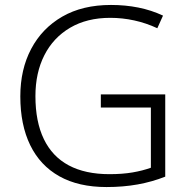

<svg xmlns="http://www.w3.org/2000/svg" viewBox="-20 -745 764 775"><path d="M387 -364H647V-32Q594 -11 535.5 -0.5Q477 10 410 10Q297 10 219.5 -33.5Q142 -77 102 -159Q62 -241 62 -356Q62 -465 106 -548Q150 -631 231.5 -678Q313 -725 428 -725Q486 -725 538.5 -714.5Q591 -704 638 -682L615 -631Q570 -652 522 -662.5Q474 -673 425 -673Q331 -673 263 -633Q195 -593 159 -522Q123 -451 123 -357Q123 -254 157 -183.5Q191 -113 257.5 -77.5Q324 -42 422 -42Q474 -42 515 -49Q556 -56 589 -68V-311H387Z"/></svg>

Font: Noto Sans Khmer Light
Style: Regular
Weight: 300
Version: Version 2.003